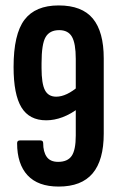

<svg xmlns="http://www.w3.org/2000/svg" viewBox="-20 -681 435 707"><path d="M196 6Q120 6 81.5 -35.5Q43 -77 43 -154Q43 -164 54 -164H128Q139 -164 139 -154Q139 -122 152 -103.5Q165 -85 194 -85Q229 -85 244 -107Q259 -129 259 -182V-464Q259 -521 245 -545.5Q231 -570 198 -570Q163 -570 148 -544.5Q133 -519 133 -448V-430Q133 -373 145.5 -349Q158 -325 187 -325Q206 -325 227 -335Q248 -345 271 -365V-284Q241 -261 210.5 -249.5Q180 -238 150 -238Q88 -238 59 -285.5Q30 -333 30 -434Q30 -555 70 -608Q110 -661 196 -661Q282 -661 322 -612.5Q362 -564 362 -466V-189Q362 -91 321 -42.5Q280 6 196 6Z"/></svg>

Font: Sofia Sans Extra Condensed
Style: Bold
Weight: 700
Designer: Botio Nikoltchev, Ani Petrova
Foundry: lettersoup
Version: Version 4.101